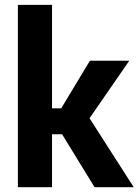

<svg xmlns="http://www.w3.org/2000/svg" viewBox="-20 -782 579 802"><path d="M239.3 -221.2H197.3V0H54.7V-761.7H197.3V-329.6H235.8L355.5 -528.3H520L354 -288.1L538.6 0H375Z"/></svg>

Font: Roboto Web
Style: Bold
Weight: 700
Designer: Google
Version: Version 1.200310; 2013